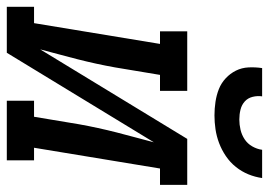

<svg xmlns="http://www.w3.org/2000/svg" viewBox="-157 -657 790 564"><g transform="rotate(90 238.0 -375.0)"><path d="M-24 0V-80H24L85 -450H48V-530H223V-450H176L154 -318Q149 -290 143 -262.5Q137 -235 130 -207.5Q123 -180 115.5 -152.5Q108 -125 101 -98L364 -530H499V-450H451L390 -80H427V0H252V-80H299L321 -212Q326 -240 332 -267.5Q338 -295 345 -322.5Q352 -350 359.5 -377.5Q367 -405 374 -432L111 0ZM295 -610Q275 -610 255 -613Q235 -616 217.5 -623Q200 -630 186 -643Q172 -656 163.5 -673Q155 -690 154 -710Q153 -730 156 -750H239Q237 -736 240.5 -722Q244 -708 254 -699Q264 -690 278 -686.5Q292 -683 307 -683Q322 -683 337 -686.5Q352 -690 365 -698.5Q378 -707 386 -721Q394 -735 396 -750H479Q476 -729 468 -709.5Q460 -690 446.5 -673Q433 -656 414.5 -643.5Q396 -631 376 -623.5Q356 -616 335.5 -613Q315 -610 295 -610Z"/></g></svg>

Font: Iosevka Curly Slab MdObl
Style: Regular
Weight: 500
Italic angle: -9°
Monospace: yes
Designer: Belleve Invis
Foundry: Belleve Invis
Version: Version 11.0.0; ttfautohint (v1.8.3)